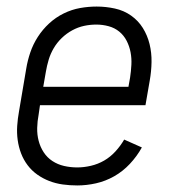

<svg xmlns="http://www.w3.org/2000/svg" viewBox="-20 -558 540 586"><path d="M216 8Q193 8 171.5 5Q150 2 130.5 -5.5Q111 -13 94 -25Q77 -37 64.5 -53.5Q52 -70 44.5 -89.5Q37 -109 34 -130.5Q31 -152 32.5 -174Q34 -196 38 -218L60 -348Q64 -373 72.5 -398Q81 -423 95.5 -445.5Q110 -468 130 -486.5Q150 -505 174.5 -517Q199 -529 224.5 -533.5Q250 -538 275 -538Q303 -538 330.5 -532Q358 -526 380 -510.5Q402 -495 416 -472.5Q430 -450 436.5 -423.5Q443 -397 442.5 -368.5Q442 -340 437 -312L424 -237H102L98 -209Q94 -188 93.5 -167.5Q93 -147 98 -128Q103 -109 113.5 -93Q124 -77 140 -66.5Q156 -56 175.5 -51.5Q195 -47 216 -47Q236 -47 257.5 -52Q279 -57 298 -68Q317 -79 332.5 -96Q348 -113 359 -132L413 -108Q398 -81 376.5 -58Q355 -35 328.5 -20Q302 -5 273 1.5Q244 8 216 8ZM112 -293H372L377 -321Q380 -341 381 -360.5Q382 -380 378.5 -398.5Q375 -417 366.5 -433.5Q358 -450 344 -461.5Q330 -473 311.5 -478Q293 -483 274 -483Q255 -483 236.5 -479Q218 -475 200.5 -465.5Q183 -456 168.5 -442Q154 -428 144 -411Q134 -394 128.5 -375.5Q123 -357 120 -339Z"/></svg>

Font: iosevka_custom_sans_ss08 Light
Style: Italic
Weight: 300
Italic angle: -10°
Designer: Belleve Invis
Foundry: Belleve Invis
Version: Version 10.3.0; ttfautohint (v1.8.3)